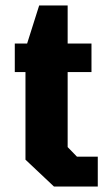

<svg xmlns="http://www.w3.org/2000/svg" viewBox="-20 -681 404 701"><path d="M177 0 73 -98V-418H34V-522H79L123 -661H227V-522H314V-418H227V-144L261 -109H337V0Z"/></svg>

Font: Tomorrow SemiBold
Style: Regular
Weight: 600
Designer: Tony de Marco, Monica Rizzolli
Foundry: Just in Type
Version: Version 2.002